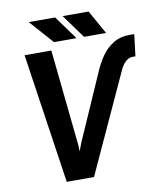

<svg xmlns="http://www.w3.org/2000/svg" viewBox="-95 -959 871 1034"><g transform="rotate(-10 341.0 -441.5)"><path d="M299.3 -194.3 456.1 -550.8Q475.1 -596.7 502 -635.5Q528.8 -674.3 567.4 -697.8Q606 -721.2 659.7 -720.7L681.6 -720.2L667 -601.1L654.8 -601.6Q636.7 -601.6 623.3 -593Q609.9 -584.5 600.1 -571Q590.3 -557.6 583.5 -542.5L334.5 0H225.6ZM226.6 -710.9 281.2 -183.1 287.1 0H185.5L80.1 -710.9ZM371.6 -752.9 277.3 -882.8H133.3L248.5 -752.9ZM533.2 -752.9 460.4 -882.8H318.8L412.6 -752.9Z"/></g></svg>

Font: Roboto
Style: Bold Italic
Weight: 700
Italic angle: -12°
Designer: Christian Robertson
Foundry: Google
Version: Version 3.0